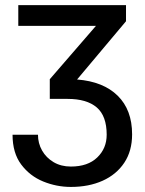

<svg xmlns="http://www.w3.org/2000/svg" viewBox="-20 -732 574 762"><path d="M52.6 -711.6H480.1V-647.7L285.9 -416.5Q389.9 -408.4 447.1 -352.1Q504.3 -295.8 504.3 -198.9Q504.3 -132.8 473.2 -86.1Q442.1 -39.4 387.3 -14.7Q332.4 9.9 261.4 9.9Q204.5 9.9 151.5 -11.7Q98.4 -33.4 64.1 -79.2Q29.8 -125 29.8 -197.4H130.7Q130.7 -163.4 147 -134.6Q163.4 -105.8 192.8 -88.4Q222.3 -71 261.4 -71Q328.5 -71 365.9 -107.1Q403.4 -143.1 403.4 -197.4Q403.4 -272 363.8 -305.8Q324.2 -339.5 248.6 -339.5H177.6V-417.6L360.8 -629.3H52.6Z"/></svg>

Font: Inter UI
Style: Regular
Weight: 400
Designer: Rasmus Andersson
Foundry: rsms
Version: Version 2.2